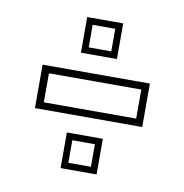

<svg xmlns="http://www.w3.org/2000/svg" viewBox="-59 -580 535 557"><g transform="rotate(10 209.0 -301.5)"><path d="M51 -238V-366H367V-238ZM73.5 -259H345.5V-344.5H73.5ZM154.5 -79.5V-184.5H260.5V-79.5ZM174 -98.5H240.5V-165H174ZM154.5 -419.5V-524.5H260.5V-419.5ZM174 -438.5H240.5V-505H174Z"/></g></svg>

Font: Tourney ExtraLight
Style: Regular
Weight: 250
Designer: Tyler Finck
Foundry: Etcetera Type Co
Version: Version 1.015